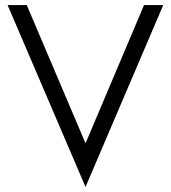

<svg xmlns="http://www.w3.org/2000/svg" viewBox="-20 -700 677 761"><path d="M10 -680H86L319 -132L551 -680H627L319 41Z"/></svg>

Font: Glacial Indifference
Style: Regular
Weight: 400
Designer: Alfredo Marco Pradil
Version: Version 1.00